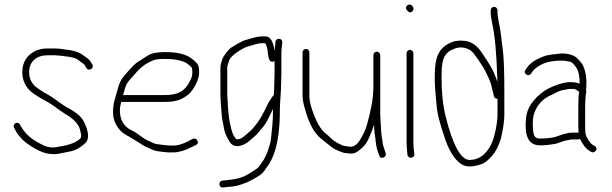

<svg xmlns="http://www.w3.org/2000/svg" viewBox="-20 -694 2691 844"><path d="M78 -377C78 -349.4 86.3 -325.4 103 -305C113.9 -289.2 145.6 -269.2 190.4 -245C216.6 -229.9 235.6 -213.1 266.3 -193.3C288.9 -181.5 324.2 -154.2 331.3 -125.6C335.1 -110.5 337 -101.5 337 -98.5C337 -95.5 336.7 -92.3 336 -89C321.3 -69.4 285.6 -56.1 236.8 -49C211.5 -42.7 187.8 -45.7 165.6 -58C119.8 -79 86.8 -108.3 68 -146C59.1 -163.8 32.9 -150.1 42 -132C64 -87.9 91.7 -64.1 138.9 -38.3C159.1 -27.3 176.2 -20.6 194 -18.2C232 -13.1 243.6 -20.2 280.9 -26.9C302.2 -30.2 320.6 -37.7 335.9 -49.4C357.6 -66 367 -72.9 367 -97.5C367 -120.8 353.6 -153.9 341.9 -170.6C326.5 -192.7 292.8 -213.1 269 -225C248.7 -237.5 222.6 -258.4 200.8 -272C161.7 -294.5 134.1 -311.5 127 -323C114.3 -337.5 108 -355.5 108 -377C108 -424 141.4 -451 188.8 -451H223.2C228 -451 232.8 -450.7 237.6 -450C262.9 -446.5 307.5 -445.4 327.4 -428C335.8 -420.7 342.7 -415.7 348 -413C350 -411.7 352 -409 354 -405L359 -396C368.2 -377.6 395.6 -393.9 386 -410L380 -420C371.1 -435.2 362.7 -438.5 350 -448C323.7 -469.5 292 -473.7 254.8 -478L239.6 -480C234.5 -480.7 229.1 -481 223.2 -481H188.8C126.2 -481 78 -441.5 78 -377Z M521 -276C526.2 -294 529.8 -310.8 537.6 -325.8C541.4 -333 554.2 -348.4 576 -372C598.1 -398.4 623.7 -417.8 657 -430C666.1 -433.3 682.9 -435 707.4 -435C739.4 -435 785.3 -430.6 809.4 -409.5C824.2 -396.5 825.4 -397.7 825.4 -374C825.4 -364 823.1 -354.3 818.4 -345C805 -315.5 788.3 -296.5 768.4 -288C754.4 -280 730.3 -276 701 -276ZM513 -246H701C743.5 -246 774.1 -250.8 809.3 -279.7C827.9 -295 855.4 -341.8 855.4 -373.7C855.4 -407.2 851.7 -412.1 830.4 -430.5C797.9 -458.5 756.3 -465 703.4 -465C669.9 -465 645.4 -460 630.1 -450.1C618.7 -442.7 607.4 -435.4 596 -428.2C570.8 -415.3 547.5 -385.2 530.5 -366C510.8 -343.7 504.1 -329.4 494.3 -291.5C484.2 -252.3 477 -243.6 477 -199C477 -170.4 487.3 -144.5 507.8 -121.5C524.1 -103.2 545.4 -96.2 564 -83.5C578.8 -73.4 593 -66.4 606.3 -57.1C617.7 -48.6 642.2 -40.4 655.1 -33.8C661.9 -30.3 683.6 -27.1 720.2 -24H741.4C764.1 -24 790.1 -31.3 819.4 -46L840.4 -56C849.9 -60.8 852.3 -67.6 847.4 -76.5C839.3 -91.4 827.3 -84.5 805.4 -72C781.4 -60 759.7 -54 740.2 -54C714.8 -54 691.6 -57.9 673 -60C655.4 -62 655.3 -66.1 634.7 -73.9C622.4 -78.5 605.1 -90.3 579 -109.5C571.7 -114.5 564.3 -118.7 557 -122C525.3 -136.4 507 -168.2 507 -207.5C507 -226.7 510.5 -233.5 513 -246Z M1190.9 -510 1189.9 -498C1188.9 -486.3 1187.1 -479.7 1186.9 -470C1181.2 -512.7 1167.9 -534 1146.9 -534H1133.9C1106.1 -534 1088.3 -525.3 1064.9 -519.7C1042.7 -514.5 1014.2 -495.5 997.5 -485.6C985.3 -478.4 961.7 -447.8 957.4 -434C954 -423.2 948.9 -410.4 948.9 -396V-280.5C948.9 -270.8 949.3 -261.3 949.9 -252L953.9 -197C955.7 -167.2 959 -165.2 964 -132.2C966.7 -114.4 975.1 -93.8 989.4 -70.5C1008.9 -38.7 1050.4 -51.7 1077.4 -75.5C1083.1 -80.5 1089.6 -86.2 1096.9 -92.5C1115.8 -108.8 1115.2 -111.7 1134.2 -133.5C1144.4 -145.2 1153.9 -160.6 1162.7 -179.5C1171.5 -198.5 1177.3 -210.3 1179.9 -215V-202C1179.9 -162.1 1174.9 -117.6 1170.9 -82C1168.8 -62.5 1163.7 -53.4 1158.4 -34.3C1154.3 -19.3 1144.9 -3 1138.9 9L1117.7 39.3C1114.2 44.2 1102.3 52.8 1081.9 65C1043.8 90.4 1015.1 94.2 966.9 99L956.9 100C937.4 103.3 942 133.1 960.9 130L970.9 129C991.7 126.7 1015.8 125.5 1034.4 119C1062.3 109.3 1064.2 109.5 1098.5 90.6C1132.3 72.1 1137.4 64.2 1152.9 41C1179.3 7.1 1196.5 -42.7 1204.6 -108.4C1208.1 -137.5 1209.9 -163.2 1209.9 -185.5C1209.9 -207.8 1210.3 -224.3 1210.9 -235L1214.9 -299L1216.9 -368V-461C1216.9 -472.3 1217.9 -484 1219.9 -496L1220.9 -507C1220.9 -517.2 1216.3 -522.7 1206.9 -523.5C1198.9 -524.2 1190.9 -517.9 1190.9 -510ZM1184.9 -300C1184.9 -292 1184.6 -284 1183.9 -276C1181.9 -274.7 1180.3 -273 1178.9 -271L1171.9 -261C1166.6 -253 1161.9 -245.7 1157.9 -239C1138.4 -195.2 1119.8 -162.8 1101.9 -142C1091.9 -130.3 1089.5 -126.2 1076.4 -115C1065.5 -105.7 1041.4 -79.3 1021.4 -81.5C1018.4 -81.8 1014.4 -86.1 1009.4 -94.2C1004.3 -102.4 1000.2 -113 996.9 -126C985.6 -171.5 984.9 -189.1 981.9 -228L978.9 -281V-396C978.9 -402 981.6 -412.4 987 -427.2C992.4 -441.9 1009.1 -457.6 1037.2 -474.3C1052 -483.1 1064.7 -488.8 1075.2 -491.2C1095.7 -496.1 1109.6 -504 1133.9 -504H1145.9C1151.8 -495.1 1155.7 -480.8 1157.4 -461.1C1159.4 -438.3 1166.4 -412.3 1186.9 -426V-368Z M1636.4 -467C1628.5 -467 1621.4 -459.9 1621.4 -452V-316C1621.4 -253 1608.6 -204.4 1593.7 -147.7C1587.8 -125.5 1577.4 -102.6 1562.4 -79C1548.7 -56.7 1533.2 -46.8 1514.8 -49.5C1507.9 -50.5 1501.9 -51.3 1496.8 -52C1480.5 -54.1 1446 -74.1 1435.4 -85.8C1426.9 -94.6 1419 -101.3 1413 -106C1394.4 -120 1377.6 -145.6 1362.5 -183C1347.5 -220.4 1340 -249.4 1340 -270V-464C1340 -471.9 1332.9 -479 1325 -479C1317.1 -479 1310 -471.9 1310 -464V-270C1310 -255.3 1315 -232 1325 -200C1341.1 -145.4 1363.7 -106.4 1393 -83C1399.7 -77.7 1411.2 -68.5 1427.6 -55.5C1441.2 -42.5 1462.6 -31.3 1492.4 -22C1498.8 -21.3 1506.4 -20.5 1515.2 -19.5C1540 -16.7 1549.1 -25.1 1568.9 -41.7C1582.6 -52.2 1594.5 -69.5 1604.7 -93.7C1615 -117.8 1621.5 -135.3 1624.4 -146C1624.4 -140.1 1625.4 -126.3 1625.4 -120C1625.4 -116 1626.5 -107.6 1628.7 -94.9C1632.4 -72.7 1632.4 -56.5 1637.4 -38L1647.4 -10C1650.5 8.4 1681.6 -1.4 1675.4 -20L1666.4 -48C1664.4 -52.7 1663.1 -58.2 1662.4 -64.5C1661.2 -76.6 1655.4 -106.1 1655.4 -120L1651.4 -190V-452C1651.4 -459.9 1644.4 -467 1636.4 -467Z M1767.2 -460V-70C1767.2 -61.3 1767.6 -52.4 1768.4 -43.2L1771.2 -13C1774.3 6.1 1804.3 1.7 1801.2 -17L1800.2 -27C1798.2 -37 1797.2 -51.3 1797.2 -70V-460C1797.2 -467.9 1790.1 -475 1782.2 -475C1774.2 -475 1767.2 -467.9 1767.2 -460ZM1769.9 -669.7C1762.7 -662.6 1762.5 -655.7 1769.2 -649C1777.2 -638.3 1785 -636.8 1792.7 -644.5C1807.9 -659.7 1784.4 -684.2 1769.9 -669.7Z M2152 -664C2144.1 -664 2137 -656.9 2137 -649V-640C2137 -629.3 2139.3 -612.3 2144 -589C2155.3 -537.9 2162.5 -461.6 2165.5 -360C2165.8 -348.7 2166.3 -340 2167 -334C2165 -338.7 2161.2 -348.2 2155.7 -362.8C2142.6 -396.7 2122.5 -425.8 2103 -455C2078.4 -495 2048.7 -515 2014 -515C1984.1 -517.5 1956.8 -508.8 1932 -489C1896.9 -458.9 1891 -417.7 1891 -347.6C1891 -320.6 1894.2 -277.2 1900.5 -217.1C1903.6 -188.5 1916.7 -140.5 1940 -73C1960.4 -19.3 1985.1 15.4 2014 31C2034 41 2061.9 39.7 2097.5 27.1C2110.6 22.5 2125.4 10.9 2141.9 -7.6C2158.5 -26.1 2171.8 -51.9 2182 -85C2192 -128.3 2197 -163 2197 -189V-293C2197 -380.3 2194.7 -441.7 2190 -477C2185.3 -512.3 2182.2 -537.7 2180.5 -553C2177.7 -578.9 2167 -614.1 2167 -640V-649C2167 -656.9 2159.9 -664 2152 -664ZM2167 -260V-189C2167 -148.9 2151 -83.9 2144 -71C2129.7 -33.7 2097.8 9 2044.5 9C2006 9 1970.8 -54.7 1939 -182C1927 -230 1921 -287.1 1921 -353.2C1921 -407.7 1923.8 -444.9 1951.5 -466C1963.8 -475.4 1970 -476.4 1983 -482C2007.4 -489 2030 -485.2 2050.9 -470.7C2064.2 -461.5 2103.4 -401.2 2111 -386C2120 -368.1 2134.3 -342.3 2140.3 -316.2C2144.1 -299.4 2147 -287.7 2149 -281L2151 -271C2153 -263.7 2158.3 -260 2167 -260Z M2354 -55C2376 -55 2401.7 -57.7 2426.2 -63L2441.4 -68C2452.3 -71.7 2459.8 -75.5 2471.4 -77C2480.8 -78.2 2484.9 -81 2496.2 -81H2521.2C2523.9 -81 2526.6 -82 2529.2 -84C2542.6 -57.2 2555.6 -40.2 2568.2 -33L2579.2 -26C2593.2 -17.6 2613.5 -40.5 2594.2 -52L2583.2 -59C2578.6 -61.7 2573.2 -67.8 2567.2 -77.5C2555.1 -97 2552.2 -102.8 2552.2 -133V-227C2552.2 -241.9 2553.9 -264 2554.7 -276.5C2555.4 -286.1 2559.2 -288 2556.2 -297C2556.9 -301.7 2557.2 -306.3 2557.2 -311C2559.8 -344.5 2555.8 -374.5 2545.2 -401C2541.2 -411 2532.1 -423.2 2517.7 -437.5C2503.4 -451.8 2478.2 -459 2447.8 -459C2419.8 -456.5 2397.4 -453.5 2381 -450C2339.3 -436.1 2311.3 -418.4 2297 -397L2290 -387C2278 -371 2303.4 -354 2314 -370L2321 -380C2340.1 -405.4 2380 -422.3 2410.6 -425C2434.5 -427.6 2453.4 -430.1 2483 -423.5C2492.2 -421.9 2501.3 -414.4 2510.2 -401C2522.2 -386.6 2528.2 -361.6 2528.2 -326C2518.9 -330.7 2504.1 -333 2483.7 -333C2453.2 -333 2397 -310.8 2375.3 -295.9C2323.7 -260.4 2295.9 -219.5 2292 -173C2286.8 -109.9 2294.8 -55 2354 -55ZM2522.2 -227V-133C2522.2 -125 2522.6 -117.7 2523.2 -111H2497.5C2489.3 -111 2483.1 -110.5 2479.4 -109.5C2462.6 -104.7 2457.6 -106.1 2435.8 -97L2420.6 -92C2402.1 -87.1 2378.9 -85 2352 -85C2340.7 -85 2332.9 -89.3 2328.5 -98C2320.6 -113.8 2320.1 -169.3 2326.5 -190.5C2339.2 -232 2365.7 -261 2406 -277.5C2412.1 -280.5 2419.5 -284.3 2428.4 -289C2445.8 -298.1 2461.9 -299.5 2481.4 -303H2501.2C2508.6 -303 2516.9 -298.3 2526.2 -289C2523.6 -283.7 2522.2 -263 2522.2 -227Z"/></svg>

Font: MewTooHand
Style: Condensed
Weight: 400
Designer: Mew Too, Robert Jablonski
Version: Version 0.77